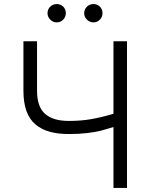

<svg xmlns="http://www.w3.org/2000/svg" viewBox="-20 -932 738 952"><path d="M96.2 -727.3H163.7V-481.5Q163.7 -439.3 175.1 -409.6Q186.4 -380 208.3 -363.5Q230.1 -346.9 257.8 -339.7Q285.5 -332.4 322.1 -332.4Q382.1 -332.4 432.4 -341.3Q482.6 -350.1 542.6 -367.9V-727.3H609.7V0H542.6V-302.2Q500 -289.1 476.9 -283.2Q453.8 -277.3 413.4 -272.4Q372.9 -267.4 322.1 -267.4Q267 -267.4 226.4 -278.8Q185.7 -290.1 156.1 -314.8Q126.4 -339.5 111.3 -381.2Q96.2 -422.9 96.2 -481.5ZM261 -821Q242.9 -821 229.2 -834.7Q215.6 -848.4 215.6 -866.5Q215.6 -885.7 229 -898.8Q242.5 -911.9 261 -911.9Q280.5 -911.9 293.5 -899Q306.5 -886 306.5 -866.5Q306.5 -848 293.3 -834.5Q280.2 -821 261 -821ZM442.8 -821Q424.7 -821 411 -834.7Q397.4 -848.4 397.4 -866.5Q397.4 -885.7 410.9 -898.8Q424.4 -911.9 442.8 -911.9Q462.4 -911.9 475.3 -899Q488.3 -886 488.3 -866.5Q488.3 -848 475.1 -834.5Q462 -821 442.8 -821Z"/></svg>

Font: Inter Light BETA
Style: Regular
Weight: 300
Designer: Rasmus Andersson
Foundry: rsms
Version: Version 3.011;git-f93a4a705